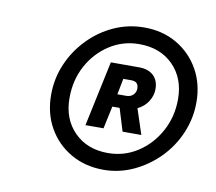

<svg xmlns="http://www.w3.org/2000/svg" viewBox="-56 -785 612 545"><g transform="rotate(10 250.5 -513.0)"><path d="M274 -304Q221 -304 179.5 -328Q138 -352 114.5 -393.5Q91 -435 91 -488Q91 -535 109 -577Q127 -619 159 -652Q191 -685 232 -703.5Q273 -722 319 -722Q372 -722 413 -698Q454 -674 477.5 -632.5Q501 -591 501 -538Q501 -492 483 -449.5Q465 -407 433 -374.5Q401 -342 360 -323Q319 -304 274 -304ZM278 -353Q325 -353 363.5 -378Q402 -403 425 -445Q448 -487 448 -538Q448 -598 411 -635.5Q374 -673 313 -673Q266 -673 227.5 -648Q189 -623 166.5 -581.5Q144 -540 144 -488Q144 -428 181 -390.5Q218 -353 278 -353ZM202 -420 242 -608H324Q350 -608 365 -594Q380 -580 380 -555Q380 -536 369 -519Q358 -502 339 -493L363 -420H309L289 -485H268L254 -420ZM308 -568H285L276 -522H302Q314 -522 321.5 -529.5Q329 -537 329 -548Q329 -568 308 -568Z"/></g></svg>

Font: Red Hat Display Black
Style: Italic
Weight: 900
Italic angle: -12°
Designer: Pentagram, MCKL
Foundry: Pentagram, MCKL
Version: Version 1.023; ttfautohint (v1.8.3)